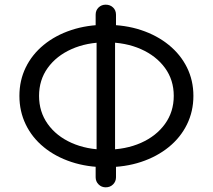

<svg xmlns="http://www.w3.org/2000/svg" viewBox="-20 -801 909 821"><path d="M433 -86Q353 -86 285 -108.5Q217 -131 167 -172Q117 -213 90 -269Q63 -325 63 -391Q63 -457 90 -512.5Q117 -568 167 -609Q217 -650 285 -672.5Q353 -695 433 -695Q515 -695 583 -672.5Q651 -650 701.5 -609Q752 -568 779.5 -512.5Q807 -457 807 -391Q807 -325 779.5 -269Q752 -213 701.5 -172Q651 -131 583 -108.5Q515 -86 433 -86ZM433 -161Q517 -161 582.5 -190Q648 -219 685.5 -271Q723 -323 723 -391Q723 -459 685.5 -510.5Q648 -562 582.5 -591Q517 -620 433 -620Q351 -620 286 -591Q221 -562 184 -510.5Q147 -459 147 -391Q147 -323 184 -271Q221 -219 286 -190Q351 -161 433 -161ZM432 0Q414 0 401.5 -12.5Q389 -25 389 -43V-108L393 -144V-640L389 -669V-738Q389 -757 401.5 -769Q414 -781 432 -781Q451 -781 463.5 -769Q476 -757 476 -738V-669L472 -641V-141L476 -112V-43Q476 -25 463.5 -12.5Q451 0 432 0Z"/></svg>

Font: Comfortaa Medium
Style: Regular
Weight: 500
Designer: Johan Aakerlund
Foundry: Johan Aakerlund
Version: Version 3.104; ttfautohint (v1.8.1.43-b0c9)